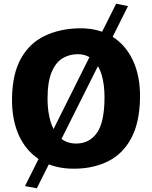

<svg xmlns="http://www.w3.org/2000/svg" viewBox="-20 -904 823 1038"><path d="M389 8Q307.5 9.5 244 -15.5L179 114L115 102L188.5 -44.5Q120 -90.5 83 -170Q43 -257 45 -375Q47.5 -507 93.8 -588.8Q140 -670.5 220 -709.2Q300 -748 403 -751Q474.5 -753 532 -732.5L608 -884L672 -871L589 -705Q660.5 -659.5 699 -576.5Q739 -490.5 737 -373Q734.5 -241 690 -157.5Q645.5 -74 568 -34Q490.5 6 389 8ZM392 -128Q463.5 -128 504.2 -186Q545 -244 545 -378Q545 -447.5 529.5 -500Q521.5 -526 509.5 -546.5L312.5 -153Q345.5 -128 392 -128ZM400 -611Q355 -611 318 -588.8Q281 -566.5 259 -513.8Q237 -461 237 -370Q237 -299.5 254 -245Q260.5 -224 269.5 -206.5L463.5 -595Q436.5 -611 400 -611Z"/></svg>

Font: Koeln Type Sans ExtraBold
Style: Regular
Weight: 800
Designer: Eben Sorkin
Foundry: Eben Sorkin
Version: Version 2.001